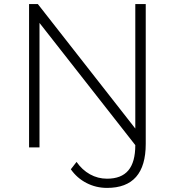

<svg xmlns="http://www.w3.org/2000/svg" viewBox="-20 -720 854 938"><path d="M122 -700H165L641 -92V-700H692V-17Q692 198 503 198Q449 198 402.5 174Q356 150 326 107L354 71Q381 110 419.5 131.5Q458 153 503 153Q573 153 607 112.5Q641 72 641 -11L173 -608V0H122Z"/></svg>

Font: Goldbeck Next Light
Style: Regular
Weight: 300
Designer: Julieta Ulanovsky
Foundry: Julieta Ulanovsky
Version: Version 7.200